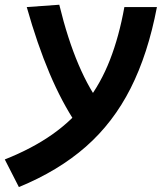

<svg xmlns="http://www.w3.org/2000/svg" viewBox="-77 -547 683 798"><path d="M1.5 230.5 -57.1 115.7Q56.2 70.8 139.9 12Q223.6 -46.9 282.7 -123.5Q341.8 -200.2 379.9 -297.9Q418 -395.5 439.9 -517.6H575.2Q538.1 -322.8 465.8 -179.9Q393.6 -37.1 279.5 63Q165.5 163.1 1.5 230.5ZM169.4 -527.3Q238.3 -243.7 352.5 -98.1L241.7 -29.8Q180.2 -121.1 128.9 -242.4Q77.6 -363.8 34.2 -517.6Z"/></svg>

Font: Cascadia Code PL
Style: Italic
Weight: 400
Italic angle: -10°
Monospace: yes
Designer: Aaron Bell
Foundry: Saja Typeworks
Version: Version 2404.023